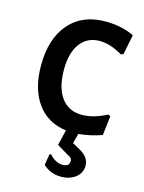

<svg xmlns="http://www.w3.org/2000/svg" viewBox="-104 -533 594 793"><g transform="rotate(15 192.5 -136.5)"><path d="M248 -470Q317 -470 371 -444L354 -359L344 -355Q291 -386 246 -386Q193 -386 163 -346Q133 -306 133 -234Q133 -157 164 -114.5Q195 -72 252 -72Q302 -72 359 -102L368 -96L358 -14Q310 3 259 8L248 50L282 69Q322 92 322 127Q322 158 297.5 177.5Q273 197 234 197Q190 197 158 167L166 120L172 118Q199 148 229 148Q258 148 258 124Q258 110 238 102L190 73L206 7Q126 -3 81.5 -64.5Q37 -126 37 -226Q37 -340 93 -405Q149 -470 248 -470Z"/></g></svg>

Font: Alegreya Sans Medium
Style: Regular
Weight: 500
Designer: Juan Pablo del Peral
Foundry: Huerta Tipografica
Version: Version 2.007